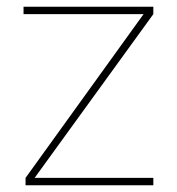

<svg xmlns="http://www.w3.org/2000/svg" viewBox="-20 -551 526 571"><path d="M56 0V-22L407 -509H50V-531H436V-509L83 -22H436V0Z"/></svg>

Font: Exo Thin Thin
Style: Regular
Weight: 250
Version: Version 2.000